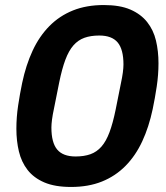

<svg xmlns="http://www.w3.org/2000/svg" viewBox="-20 -730 659 762"><path d="M262 12Q198 12 156 -6Q114 -24 89.5 -55.5Q65 -87 55 -129Q45 -171 45 -219Q45 -265 52 -311.5Q59 -358 68 -401Q83 -472 109.5 -529Q136 -586 176 -626.5Q216 -667 269.5 -688.5Q323 -710 392 -710Q456 -710 497.5 -692Q539 -674 564 -642.5Q589 -611 599 -569Q609 -527 609 -479Q609 -433 602 -386.5Q595 -340 586 -297Q571 -226 544.5 -169Q518 -112 478 -71.5Q438 -31 384.5 -9.5Q331 12 262 12ZM280 -109Q314 -109 339 -118Q364 -127 382.5 -148Q401 -169 414.5 -205Q428 -241 439 -295L460 -400Q465 -423 467.5 -442Q470 -461 470 -474Q470 -534 447 -561.5Q424 -589 374 -589Q340 -589 315 -580Q290 -571 271.5 -550Q253 -529 239.5 -493Q226 -457 215 -403L194 -298Q189 -275 186.5 -256Q184 -237 184 -224Q184 -164 207 -136.5Q230 -109 280 -109Z"/></svg>

Font: IBM Plex Sans Cond
Style: Bold Italic
Weight: 700
Width: 3
Italic angle: -11°
Designer: Mike Abbink, Paul van der Laan, Pieter van Rosmalen
Foundry: Bold Monday
Version: Version 1.3